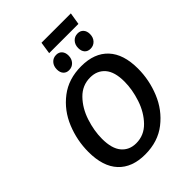

<svg xmlns="http://www.w3.org/2000/svg" viewBox="-285 -1146 1290 1290"><g transform="rotate(-45 360.0 -501.0)"><path d="M58 -271Q58 -380 99.5 -481.5Q141 -583 225.5 -648Q310 -713 431 -713Q556 -713 623 -641Q690 -569 690 -432Q690 -324 648.5 -222.5Q607 -121 522.5 -55Q438 11 316 11Q192 11 125 -61Q58 -133 58 -271ZM564 -435Q564 -527 525 -572Q486 -617 420 -617Q345 -617 291.5 -562Q238 -507 211.5 -426Q185 -345 185 -269Q185 -176 223.5 -130.5Q262 -85 327 -85Q402 -85 456 -140.5Q510 -196 537 -277.5Q564 -359 564 -435ZM300 -813Q300 -845 318.5 -865.5Q337 -886 366 -886Q392 -886 407 -869Q422 -852 422 -824Q422 -792 403 -771.5Q384 -751 355 -751Q330 -751 315 -767.5Q300 -784 300 -813ZM503 -813Q503 -845 522 -865.5Q541 -886 570 -886Q596 -886 611 -869Q626 -852 626 -824Q626 -792 607 -771.5Q588 -751 559 -751Q533 -751 518 -767.5Q503 -784 503 -813ZM354 -1013H633L619 -927H341Z"/></g></svg>

Font: Bitter Pro SemiBold
Style: Italic
Weight: 600
Italic angle: -9°
Designer: Sol Matas, and Bitter project Authors
Foundry: Sol Matas
Version: Version 1.010